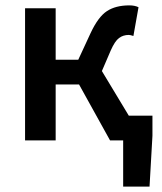

<svg xmlns="http://www.w3.org/2000/svg" viewBox="-20 -522 602 714"><path d="M73.2 0V-491.2H187V-299.8H271L316.9 -398.9Q345.2 -459.5 377.7 -480.7Q410.2 -502 460.9 -502Q481.4 -502 495.1 -495.1L476.1 -388.2Q464.4 -392.1 459 -392.1Q438 -392.1 422.6 -380.6Q407.2 -369.1 392.1 -335L358.9 -257.8L459 -91.8H546.9V-17.1L536.1 171.9H438V0H389.2L273.9 -208H187V0Z"/></svg>

Font: Source Sans 3 Semibold
Style: Regular
Weight: 600
Designer: Paul D. Hunt
Foundry: Adobe
Version: Version 3.052;hotconv 1.1.0;makeotfexe 2.6.0